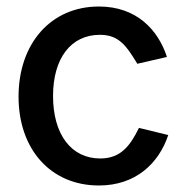

<svg xmlns="http://www.w3.org/2000/svg" viewBox="-20 -560 575 590"><path d="M284 -540C136 -540 37 -426 37 -263C37 -101 136 10 284 10C397 10 468 -58 497 -145L407 -167C380 -112 351 -73 288 -73C199 -73 143 -147 143 -265C143 -381 198 -453 287 -453C345 -453 368 -420 402 -364L493 -385C466 -468 400 -540 284 -540Z"/></svg>

Font: Cheyenne Sans Medium
Style: Regular
Weight: 500
Designer: The Public Sans project authors (U.S. Web Design System), Libre Franklin designed by Pablo Impallari and Rodrigo Fuenzal
Foundry: The Cheyenne Sans Project Authors
Version: Version 2.007